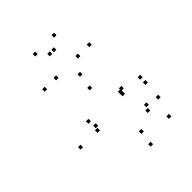

<svg xmlns="http://www.w3.org/2000/svg" viewBox="-238 -951 1096 1096"><g transform="rotate(-45 310.0 -403.0)"><path d="M532 -16.5V-36.5H512V-16.5ZM566.4 -137.3V-157.3H546.4V-137.3ZM487.9 -154.2V-174.2H467.9V-154.2ZM470.4 -125.5V-145.5H450.4V-125.5ZM359.8 -66.8V-86.8H339.8V-66.8ZM198.8 -274.2V-294.2H178.8V-274.2ZM327.3 -451.1V-471.1H307.3V-451.1ZM435.8 -312.4V-332.4H415.8V-312.4ZM435.8 -294.7V-314.7H415.8V-294.7ZM453.5 -321.6V-341.6H433.5V-321.6ZM187.1 -321.6V-341.6H167.1V-321.6ZM187.1 -248.5V-268.5H167.1V-248.5ZM573.9 -248.5V-268.5H553.9V-248.5ZM573.9 -290.3V-310.3H553.9V-290.3ZM343.1 -545.3V-565.3H323.1V-545.3ZM50.8 -249.2V-269.2H30.8V-249.2ZM345.9 22V2H325.9V22ZM232 -627.4V-647.4H212V-627.4ZM336.5 -749.8V-769.8H316.5V-749.8ZM303.5 -749.8V-769.8H283.5V-749.8ZM408 -627.4V-647.4H388V-627.4ZM499.8 -627.4V-647.4H479.8V-627.4ZM396.1 -807.7V-827.7H376.1V-807.7ZM243.9 -807.7V-827.7H223.9V-807.7ZM140.2 -627.4V-647.4H120.2V-627.4Z"/></g></svg>

Font: Monaspace Xenon Dots Var
Style: Regular
Weight: 400
Designer: Riley Cran and the Lettermatic Team
Version: Version 1.100 (Monaspace Xenon Dots)